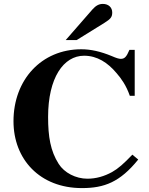

<svg xmlns="http://www.w3.org/2000/svg" viewBox="-20 -943 762 982"><path d="M316 -738H372L514 -826C546 -846 554 -856 554 -879C554 -905 535 -923 506 -923C486 -923 470 -914 453 -895ZM657 -152C613 -106 585 -81 553 -63C513 -41 471 -29 427 -29C368 -29 309 -59 280 -105C238 -171 226 -244 226 -345C226 -545 305 -658 410 -658C477 -658 531 -623 577 -568C601 -540 625 -507 644 -453H669V-688H642C627 -652 617 -642 598 -642C588 -642 575 -646 552 -656C494 -680 444 -691 396 -691C192 -691 49 -535 49 -323C49 -128 184 19 399 19C514 19 594 -12 687 -127Z"/></svg>

Font: XITS Math
Style: Bold
Weight: 700
Designer: MicroPress Inc., with final additions and corrections provided by Coen Hoffman, Elsevier (retired)
Version: Version 1.105